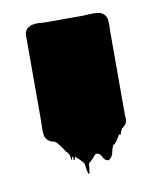

<svg xmlns="http://www.w3.org/2000/svg" viewBox="-59 -620 441 535"><g transform="rotate(-10 161.5 -352.5)"><path d="M152 -134Q151 -133 149.5 -135.5Q148 -138 148 -140Q146 -146 145.5 -152.5Q145 -159 143 -166Q144 -165 138.5 -171Q133 -177 131 -179Q129 -181 126 -183.5Q123 -186 123 -186L121 -188Q120 -187 119.5 -183Q119 -179 117 -179Q115 -180 115.5 -184Q116 -188 114 -189Q112 -190 112 -185Q112 -180 110 -181Q108 -184 108.5 -188Q109 -192 104 -201L98 -207Q94 -213 91 -218Q87 -223 83 -228.5Q79 -234 74 -238Q72 -239 68.5 -240Q65 -241 63 -241Q61 -242 59 -243.5Q57 -245 55 -246Q45 -254 45 -268Q44 -278 44.5 -288Q45 -298 45 -307V-544Q45 -549 46 -552Q48 -558 50 -560Q51 -562 52.5 -563Q54 -564 55 -565Q58 -567 62 -569Q66 -571 70 -571Q78 -573 87.5 -572Q97 -571 104 -571H203Q216 -571 229.5 -572Q243 -573 256 -571Q272 -567 277 -552Q278 -549 278 -541Q279 -535 278.5 -528.5Q278 -522 278 -515V-279Q278 -275 278.5 -269Q279 -263 277 -258Q276 -254 274.5 -252.5Q273 -251 271 -249Q270 -248 269 -247Q268 -246 267 -245Q267 -245 266.5 -244.5Q266 -244 265 -244Q265 -244 264.5 -243.5Q264 -243 263 -243Q262 -241 261.5 -238.5Q261 -236 259 -234Q258 -232 257.5 -228.5Q257 -225 255 -226Q253 -226 253 -229Q250 -224 247.5 -219.5Q245 -215 241 -210Q239 -207 235 -203Q234 -202 232 -202Q232 -201 231.5 -201Q231 -201 231 -201Q227 -192 225 -181.5Q223 -171 215 -164Q209 -160 203 -165Q199 -167 195 -176Q191 -185 180 -186Q178 -185 175 -182Q172 -178 169.5 -175.5Q167 -173 163 -169Q159 -165 156 -163Q155 -156 154.5 -149Q154 -142 152 -134Z"/></g></svg>

Font: Rubik Wet Paint
Style: Regular
Weight: 400
Designer: Hubert and Fischer, NaN
Foundry: Hubert and Fischer, NaN
Version: Version 2.200